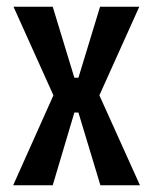

<svg xmlns="http://www.w3.org/2000/svg" viewBox="-20 -548 452 568"><path d="M19 0 138 -266 20 -528H136L200 -318H212L276 -528H392L274 -266L394 0H277L212 -215H200L136 0Z"/></svg>

Font: Bricolage Grotesque 12pt Condensed Medium
Style: Regular
Weight: 500
Width: 3
Designer: Mathieu Triay
Foundry: Atelier Triay
Version: Version 1.001; ttfautohint (v1.8.4.7-5d5b);gftools[0.9.33.de